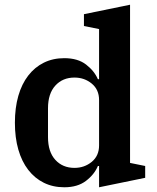

<svg xmlns="http://www.w3.org/2000/svg" viewBox="-20 -780 663 812"><path d="M252 12Q204 12 165.5 -7Q127 -26 99.5 -61.5Q72 -97 57.5 -147.5Q43 -198 43 -261Q43 -324 57.5 -374.5Q72 -425 99.5 -460.5Q127 -496 165.5 -515Q204 -534 252 -534Q309 -534 344 -507Q379 -480 394 -445H399V-657L335 -670V-720L530 -760V-91L594 -78V-28L399 12V-78H394Q379 -42 343.5 -15Q308 12 252 12ZM295 -70Q337 -70 368 -95.5Q399 -121 399 -165V-357Q399 -401 368 -426.5Q337 -452 295 -452Q245 -452 214 -418Q183 -384 183 -322V-200Q183 -138 214 -104Q245 -70 295 -70Z"/></svg>

Font: IBM Plex Serif SemiBold
Style: Regular
Weight: 600
Designer: Mike Abbink, Paul van der Laan, Pieter van Rosmalen
Foundry: Bold Monday
Version: Version 2.5